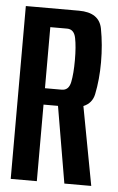

<svg xmlns="http://www.w3.org/2000/svg" viewBox="-50 -711 458 747"><g transform="rotate(5 178.5 -337.5)"><path d="M20.5 0V-675H228Q307.5 -675 319.2 -613Q331 -551 331 -482.5Q331 -415 319 -357Q311.5 -321 277.5 -307L335 0H230L179 -299H122.5V0ZM122.5 -363H188Q215.5 -363 222.2 -396Q229 -429 229 -482Q229 -534.5 222.2 -568Q215.5 -601.5 188 -601.5H122.5Z"/></g></svg>

Font: Anybody Condensed Medium
Style: Regular
Weight: 500
Width: 3
Designer: Tyler Finck
Foundry: Etcetera Type Company
Version: Version 1.010; ttfautohint (v1.8.3) -l 8 -r 50 -G 200 -x 14 